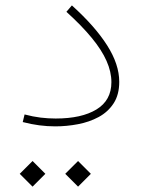

<svg xmlns="http://www.w3.org/2000/svg" viewBox="-20 -467 530 717"><path d="M53.7 182.1 101.6 230 149.4 182.1 101.6 134.3ZM223.6 182.1 271.5 230 319.3 182.1 271.5 134.3ZM425.3 -161.6Q425.3 -226.6 380.1 -297.6Q335 -368.7 248.5 -446.8L228 -422.9Q285.2 -371.1 322.5 -325.7Q359.9 -280.3 377.9 -239.5Q396 -198.7 396 -160.2Q396 -92.3 340.3 -58.3Q284.7 -24.4 188 -24.4Q160.2 -24.4 131.8 -27.8Q103.5 -31.2 71.8 -39.6L64.9 -11.2Q96.7 -2.9 126.7 1Q156.7 4.9 186.5 4.9Q229 4.9 271.2 -3.2Q313.5 -11.2 348.4 -30Q383.3 -48.8 404.3 -81.1Q425.3 -113.3 425.3 -161.6Z"/></svg>

Font: Estedad VF
Style: Regular
Weight: 100
Designer: Amin Abedi
Version: Version 7.3